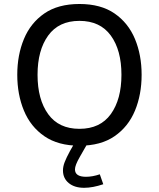

<svg xmlns="http://www.w3.org/2000/svg" viewBox="-20 -711 781 944"><path d="M370.6 -691.4Q475.6 -691.4 543.2 -644.8Q610.8 -598.1 643.6 -519.3Q676.3 -440.4 676.3 -343.3Q676.3 -246.1 643.6 -167Q610.8 -87.9 543.2 -41.3Q475.6 5.4 370.6 5.4Q266.1 5.4 198.2 -41.3Q130.4 -87.9 97.7 -167Q64.9 -246.1 64.9 -343.3Q64.9 -440.4 97.7 -519.3Q130.4 -598.1 198 -644.8Q265.6 -691.4 370.6 -691.4ZM370.6 -608.4Q269 -608.4 216.8 -536.1Q164.6 -463.9 164.6 -343.3Q164.6 -222.2 216.8 -149.9Q269 -77.6 370.6 -77.6Q472.7 -77.6 524.9 -150.1Q577.1 -222.7 577.1 -343.3Q577.1 -464.4 524.7 -536.4Q472.2 -608.4 370.6 -608.4ZM470.7 146 487.8 194.8Q436 212.4 393.6 212.4Q346.2 212.4 317.9 189Q289.6 165.5 289.6 127Q289.6 107.4 298.1 85.7Q306.6 64 323.2 33.2L341.8 0.5V-3.4L405.3 -0.5L406.7 0.5L372.6 60.1Q348.6 101.6 348.6 121.6Q348.6 158.2 402.8 158.2Q434.6 158.2 470.7 146Z"/></svg>

Font: Estedad-FD Medium
Style: Regular
Weight: 500
Designer: Amin Abedi
Version: Version 7.3